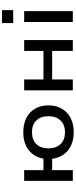

<svg xmlns="http://www.w3.org/2000/svg" viewBox="568 -1324 765 1942"><g transform="rotate(-90 951.0 -353.5)"><path d="M584 9Q508 9 450.5 -17.5Q393 -44 358.5 -93.5Q324 -143 315 -209H201V0H92V-492H201V-297H317Q333 -391 403 -446Q473 -501 584 -501Q668 -501 729 -469.5Q790 -438 823 -380.5Q856 -323 856 -247Q856 -170 823 -112.5Q790 -55 729 -23Q668 9 584 9ZM584 -79Q659 -79 702.5 -124Q746 -169 746 -247Q746 -325 703 -369Q660 -413 584 -413Q508 -413 464.5 -369Q421 -325 421 -247Q421 -169 464.5 -124Q508 -79 584 -79Z M1008 0V-492H1118V-297H1406V-492H1516V0H1406V-209H1118V0Z M1688 -603V-716H1819V-603ZM1699 0V-492H1809V0Z"/></g></svg>

Font: Nunito Sans 10pt SemiExpanded SemiBold
Style: Regular
Weight: 600
Width: 6
Designer: Vernon Adams
Foundry: Vernon Adams
Version: Version 3.101;gftools[0.9.27]